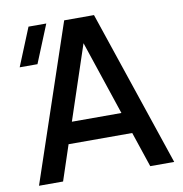

<svg xmlns="http://www.w3.org/2000/svg" viewBox="-81 -796 831 872"><g transform="rotate(-10 335.0 -360.0)"><path d="M409.5 -720H272L29 0H140L194 -162.5H487.5L542 0H652.5ZM189.5 -720H107.5L36 -545H118ZM226.5 -260.5 340.5 -602.5 455 -260.5Z"/></g></svg>

Font: Vela Sans SemBd
Style: Regular
Weight: 600
Designer: Principal design: Mikhail Sharanda - project Manrope.
Design modification: Ravid Balaliev
Foundry: Mikhail Sharanda
Version: Version 1.001